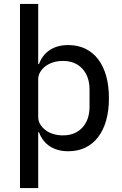

<svg xmlns="http://www.w3.org/2000/svg" viewBox="-20 -760 625 980"><path d="M82 -740H175V-433H179Q197 -481 235.5 -505.5Q274 -530 328 -530Q377 -530 415.5 -511.5Q454 -493 481 -457.5Q508 -422 522 -372Q536 -322 536 -259Q536 -196 522 -146Q508 -96 481 -60.5Q454 -25 415.5 -6.5Q377 12 328 12Q274 12 235.5 -12.5Q197 -37 179 -85H175V200H82ZM301 -69Q364 -69 400.5 -109Q437 -149 437 -215V-303Q437 -369 400.5 -409Q364 -449 301 -449Q275 -449 252 -442Q229 -435 212 -422Q195 -409 185 -392Q175 -375 175 -354V-164Q175 -143 185 -126Q195 -109 212 -96Q229 -83 252 -76Q275 -69 301 -69Z"/></svg>

Font: IBM Plex Sans Devanagari Text
Style: Regular
Weight: 450
Designer: Mike Abbink, Paul van der Laan, Pieter van Rosmalen, Erin McLaughlin
Foundry: Bold Monday
Version: Version 1.1